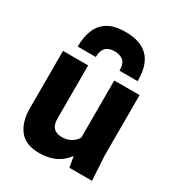

<svg xmlns="http://www.w3.org/2000/svg" viewBox="-189 -907 957 1038"><g transform="rotate(30 290.0 -387.5)"><path d="M48 0ZM212 13Q126 13 87 -37.5Q48 -88 48 -171V-530H205V-197Q205 -123 275 -123Q336 -123 368 -173V-530H526V-150L535 0H394L382 -67Q324 13 212 13ZM479 -590H366Q366 -635 345 -651.5Q324 -668 292 -668Q218 -668 218 -590H105Q105 -648 122.5 -692.5Q140 -737 180.5 -762.5Q221 -788 292 -788Q477 -788 479 -601Z"/></g></svg>

Font: Tanohe Sans
Style: Bold
Weight: 700
Designer: Village Type and Design LLC & Cristiano Sobral
Foundry: Cooper Hewitt Smithsonian Design Museum
Version: Version 1.00;September 29, 2021;FontCreator 13.0.0.2655 64-b